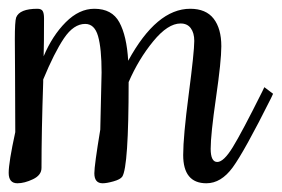

<svg xmlns="http://www.w3.org/2000/svg" viewBox="-36 -420 646 440"><path d="M159.2 -365.2Q132.8 -365.2 110.6 -332.3Q88.4 -299.3 63 -237.8V-231.9Q59.1 -117.7 59.1 -35.2Q59.1 -18.6 39.6 -9.3Q20 0 3.9 0Q-16.1 0 -16.1 -23.9Q-16.1 -47.9 -1 -117.2Q-1 -181.6 -1.5 -251Q-2 -320.3 -2 -330.1Q-2 -371.1 1 -379.9Q8.8 -399.9 49.8 -399.9Q58.6 -399.9 61.8 -394.8Q64.9 -389.6 64.9 -377.9Q64.9 -317.9 64 -291Q84 -338.4 114.7 -369.1Q145.5 -399.9 180.2 -399.9Q220.7 -399.9 237.5 -368.9Q254.4 -337.9 257.8 -280.8Q322.8 -399.9 399.9 -399.9Q436 -399.9 453.6 -377.2Q471.2 -354.5 471.2 -314Q471.2 -280.3 459 -196Q446.8 -111.8 446.8 -79.1Q446.8 -48.8 461.9 -48.8Q476.6 -48.8 497.3 -82.5Q518.1 -116.2 564.9 -210L569.8 -220.2L589.8 -205.1L585 -194.8Q523.9 -72.8 497.3 -36.4Q470.7 0 437 0Q383.8 0 383.8 -64.9Q383.8 -106.9 396.5 -204.1Q409.2 -301.3 409.2 -326.2Q409.2 -344.7 401.1 -355.5Q393.1 -366.2 377.9 -366.2Q348.6 -366.2 315.2 -325.4Q281.7 -284.7 258.8 -231.9Q258.8 -37.1 244.1 -15.1Q239.7 -8.8 224.1 -4.4Q208.5 0 199.2 0Q180.2 0 180.2 -22.9Q180.2 -41 193.8 -123Q196.8 -240.2 196.8 -253.9Q196.8 -309.1 188.7 -337.2Q180.7 -365.2 159.2 -365.2Z"/></svg>

Font: Rochester
Style: Regular
Weight: 400
Designer: Gillian Fisher
Foundry: Font Diner, Inc DBA Sideshow
Version: Version 1.005